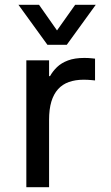

<svg xmlns="http://www.w3.org/2000/svg" viewBox="-20 -782 462 802"><path d="M185 0H90V-530H185V-464H189Q200 -484 218 -501.5Q236 -519 264 -529.5Q292 -540 332 -540Q349 -540 363 -538.5Q377 -537 377 -537V-446Q377 -446 361.5 -447.5Q346 -449 329 -449Q295 -449 268 -439.5Q241 -430 222.5 -409.5Q204 -389 194.5 -357.5Q185 -326 185 -281ZM259 -595H178L57 -762H143L244 -618H192L294 -762H380Z"/></svg>

Font: Be Vietnam Pro Variable Thin
Style: Regular
Weight: 100
Designer: Lam Bao, Tony Le, Vietanh Nguyen
Foundry: Yellow Type Foundry
Version: Version 1.002